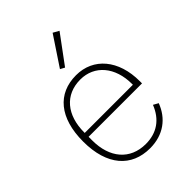

<svg xmlns="http://www.w3.org/2000/svg" viewBox="-222 -863 981 981"><g transform="rotate(-45 268.5 -373.0)"><path d="M372 -740 340 -758 235 -600 259 -587ZM275 12C372 12 439 -40 469 -120L442 -135C412 -59 355 -19 275 -19C161 -19 94 -101 94 -225V-252H480V-268C480 -421 396 -520 271 -520C138 -520 57 -425 57 -254C57 -82 141 12 275 12ZM271 -489C373 -489 442 -408 442 -286V-280H94V-284C94 -408 160 -489 271 -489Z"/></g></svg>

Font: IBM Plex Thai Looped ExtraLight
Style: Regular
Weight: 200
Designer: Mike Abbink, Paul van der Laan, Pieter van Rosmalen, Ben Mitchell, Mark Frömberg
Foundry: Bold Monday
Version: Version 1.0